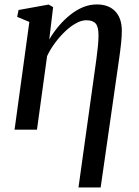

<svg xmlns="http://www.w3.org/2000/svg" viewBox="-20 -570 610 844"><path d="M325 254 403.5 -308.5Q408 -341 410.5 -367.2Q413 -393.5 413 -415.5Q413 -451.5 400.8 -466.2Q388.5 -481 359 -481Q338.5 -481 315 -468.2Q291.5 -455.5 268 -433.5Q244.5 -411.5 223.2 -383.2Q202 -355 187 -323.5L142.5 0H44L109 -473.5L55.5 -496L61.5 -526L194 -550L213.5 -538.5L196.5 -396.5Q215 -428 238.5 -455.8Q262 -483.5 289 -505Q316 -526.5 345.2 -538.5Q374.5 -550.5 405.5 -550.5Q458 -550.5 486.8 -520Q515.5 -489.5 515.5 -435Q515.5 -410 512.2 -379.2Q509 -348.5 503 -307L422.5 254Z"/></svg>

Font: Merriweather 60pt
Style: Italic
Weight: 400
Italic angle: -7.8°
Version: Version 2.101